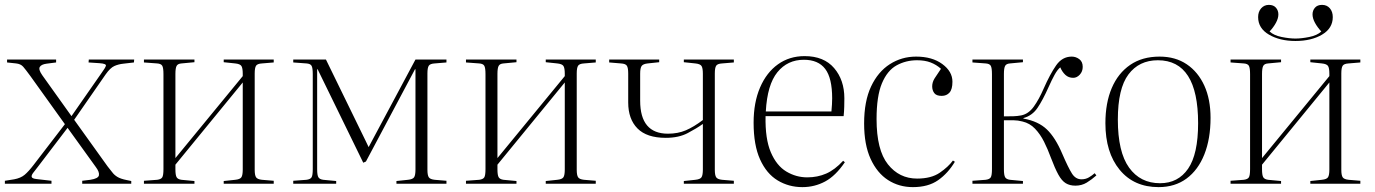

<svg xmlns="http://www.w3.org/2000/svg" viewBox="-20 -753 5636 787"><path d="M0 0V-12L38 -18Q65 -23 81 -36.5Q97 -50 117 -76L246 -244L104 -442Q85 -468 75 -479.5Q65 -491 46 -493L9 -497V-509H210V-497L171 -492Q149 -489 143 -478.5Q137 -468 153 -445L273 -277L397 -455Q411 -474 414 -483Q417 -492 388 -494L343 -497L344 -509H530L529 -497L486 -492Q466 -490 449 -482.5Q432 -475 413 -448L284 -262L421 -71Q432 -58 440 -47Q448 -36 461 -28Q474 -20 499 -15L518 -11V0H317V-12L350 -16Q383 -21 385.5 -34.5Q388 -48 373 -68L257 -229L135 -69Q124 -55 116 -44.5Q108 -34 110 -27.5Q112 -21 130 -19L191 -12V0Z M570 0V-12L624 -16Q640 -18 645 -26Q650 -34 650 -60V-449Q650 -475 645 -483.5Q640 -492 624 -493L570 -497V-509H777V-498L724 -493Q709 -492 704 -483Q699 -474 699 -450V-105L975 -441V-451Q975 -474 969.5 -482.5Q964 -491 944 -493L897 -498V-509H1102V-497L1054 -493Q1035 -492 1029.5 -483.5Q1024 -475 1024 -452V-57Q1024 -35 1029.5 -26.5Q1035 -18 1054 -16L1102 -12V0H897V-11L944 -16Q964 -18 969.5 -26.5Q975 -35 975 -58V-415L699 -78V-59Q699 -35 704 -26.5Q709 -18 724 -16L777 -11V0Z M1182 0V-12L1236 -16Q1252 -18 1257 -26Q1262 -34 1262 -60V-449Q1262 -475 1257 -483.5Q1252 -492 1236 -493L1182 -497V-509H1316L1480 -173L1491 -150L1683 -509H1810V-497L1762 -493Q1743 -492 1737.5 -483.5Q1732 -475 1732 -452V-57Q1732 -35 1737.5 -26.5Q1743 -18 1762 -16L1810 -12V0H1605V-11L1652 -16Q1672 -18 1677.5 -26.5Q1683 -35 1683 -58V-469H1681L1480 -91L1469 -86L1282 -469H1280V-59Q1280 -35 1285 -26.5Q1290 -18 1305 -16L1358 -11V0Z M1890 0V-12L1944 -16Q1960 -18 1965 -26Q1970 -34 1970 -60V-449Q1970 -475 1965 -483.5Q1960 -492 1944 -493L1890 -497V-509H2097V-498L2044 -493Q2029 -492 2024 -483Q2019 -474 2019 -450V-105L2295 -441V-451Q2295 -474 2289.5 -482.5Q2284 -491 2264 -493L2217 -498V-509H2422V-497L2374 -493Q2355 -492 2349.5 -483.5Q2344 -475 2344 -452V-57Q2344 -35 2349.5 -26.5Q2355 -18 2374 -16L2422 -12V0H2217V-11L2264 -16Q2284 -18 2289.5 -26.5Q2295 -35 2295 -58V-415L2019 -78V-59Q2019 -35 2024 -26.5Q2029 -18 2044 -16L2097 -11V0Z M2783 0V-11L2830 -16Q2850 -18 2855.5 -26.5Q2861 -35 2861 -58V-245Q2836 -227 2799 -207.5Q2762 -188 2709 -188Q2631 -188 2593 -226.5Q2555 -265 2555 -333V-452Q2555 -475 2549.5 -483.5Q2544 -492 2525 -493L2477 -497V-509H2682V-498L2635 -493Q2616 -491 2610 -482.5Q2604 -474 2604 -451V-340Q2604 -205 2718 -205Q2759 -205 2791.5 -219Q2824 -233 2861 -261V-451Q2861 -474 2855.5 -482.5Q2850 -491 2830 -493L2783 -498V-509H2988V-497L2940 -493Q2921 -492 2915.5 -483.5Q2910 -475 2910 -452V-57Q2910 -35 2915.5 -26.5Q2921 -18 2940 -16L2988 -12V0Z M3269 14Q3213 14 3167.5 -13.5Q3122 -41 3095.5 -99.5Q3069 -158 3069 -250Q3069 -333 3095.5 -394.5Q3122 -456 3169 -489.5Q3216 -523 3278 -523Q3357 -523 3399 -474Q3441 -425 3441 -350Q3441 -335 3440.5 -315.5Q3440 -296 3438 -277H3118Q3116 -184 3139.5 -129Q3163 -74 3203 -50Q3243 -26 3289 -26Q3331 -26 3366.5 -41.5Q3402 -57 3436 -94L3443 -88Q3405 -32 3362 -9Q3319 14 3269 14ZM3119 -296H3388Q3391 -328 3391 -350Q3391 -433 3362.5 -470.5Q3334 -508 3275 -508Q3208 -508 3166.5 -457Q3125 -406 3119 -296Z M3722 14Q3665 14 3620 -15Q3575 -44 3548.5 -102Q3522 -160 3522 -247Q3522 -338 3550.5 -398.5Q3579 -459 3627.5 -490Q3676 -521 3735 -521Q3801 -521 3842.5 -490.5Q3884 -460 3884 -418Q3884 -387 3872 -373.5Q3860 -360 3840 -360Q3818 -360 3809.5 -371.5Q3801 -383 3801 -399Q3801 -416 3811 -432Q3821 -448 3837 -471Q3818 -488 3794.5 -497Q3771 -506 3739 -506Q3693 -506 3655 -485Q3617 -464 3595 -411.5Q3573 -359 3573 -265Q3573 -138 3619.5 -79.5Q3666 -21 3739 -21Q3797 -21 3832 -45Q3867 -69 3886 -95L3894 -90Q3866 -43 3825.5 -14.5Q3785 14 3722 14Z M4388 8Q4365 8 4348.5 -2Q4332 -12 4318 -37.5Q4304 -63 4287 -108Q4275 -141 4259.5 -172Q4244 -203 4222.5 -225.5Q4201 -248 4171 -255Q4152 -260 4135 -260Q4118 -260 4095 -260V-59Q4095 -35 4100 -26.5Q4105 -18 4120 -16L4173 -11V0H3966V-12L4020 -16Q4036 -18 4041 -26Q4046 -34 4046 -60V-449Q4046 -475 4041 -483.5Q4036 -492 4020 -493L3966 -497V-509H4173V-498L4120 -493Q4105 -492 4100 -483Q4095 -474 4095 -450V-276Q4118 -276 4134 -276.5Q4150 -277 4166 -280Q4196 -286 4217.5 -316Q4239 -346 4258 -390Q4284 -449 4309 -485Q4334 -521 4373 -521Q4390 -521 4404 -510.5Q4418 -500 4418 -479Q4418 -460 4406 -447Q4394 -434 4379 -434Q4360 -434 4347 -446Q4334 -458 4326 -477Q4314 -467 4302.5 -446Q4291 -425 4279 -398Q4254 -342 4232.5 -310.5Q4211 -279 4175 -269V-267Q4236 -256 4271 -222.5Q4306 -189 4334 -123Q4359 -65 4374 -41.5Q4389 -18 4413 -18Q4430 -18 4443.5 -26Q4457 -34 4467 -43L4474 -34Q4455 -17 4434.5 -4.5Q4414 8 4388 8Z M4729 14Q4628 14 4569.5 -57Q4511 -128 4511 -248Q4511 -331 4537 -392Q4563 -453 4612.5 -487Q4662 -521 4733 -521Q4798 -521 4844.5 -489.5Q4891 -458 4916.5 -402Q4942 -346 4942 -270Q4942 -184 4916.5 -120Q4891 -56 4843.5 -21Q4796 14 4729 14ZM4735 -2Q4809 -2 4850 -61.5Q4891 -121 4891 -248Q4891 -506 4726 -506Q4649 -506 4605.5 -448Q4562 -390 4562 -263Q4562 -130 4608 -66Q4654 -2 4735 -2Z M5024 0V-12L5078 -16Q5094 -18 5099 -26Q5104 -34 5104 -60V-449Q5104 -475 5099 -483.5Q5094 -492 5078 -493L5024 -497V-509H5231V-498L5178 -493Q5163 -492 5158 -483Q5153 -474 5153 -450V-105L5429 -441V-451Q5429 -474 5423.5 -482.5Q5418 -491 5398 -493L5351 -498V-509H5556V-497L5508 -493Q5489 -492 5483.5 -483.5Q5478 -475 5478 -452V-57Q5478 -35 5483.5 -26.5Q5489 -18 5508 -16L5556 -12V0H5351V-11L5398 -16Q5418 -18 5423.5 -26.5Q5429 -35 5429 -58V-415L5153 -78V-59Q5153 -35 5158 -26.5Q5163 -18 5178 -16L5231 -11V0ZM5290 -585Q5226 -585 5181.5 -611Q5137 -637 5137 -683Q5137 -705 5149.5 -719Q5162 -733 5181 -733Q5200 -733 5210 -721.5Q5220 -710 5220 -694Q5220 -678 5210 -659.5Q5200 -641 5184 -624Q5201 -608 5233 -601.5Q5265 -595 5290 -595Q5315 -595 5347 -601.5Q5379 -608 5396 -624Q5380 -641 5370 -659.5Q5360 -678 5360 -694Q5360 -710 5370 -721.5Q5380 -733 5399 -733Q5419 -733 5431 -719Q5443 -705 5443 -683Q5443 -637 5399 -611Q5355 -585 5290 -585Z"/></svg>

Font: Literata 72pt ExtraLight
Style: Regular
Weight: 200
Designer: Latin by Veronika Burian and Jose Scaglione. Greek by Irene Vlachou. Cyrillic by Vera Evstafieva.
Foundry: TypeTogether
Version: Version 3.002